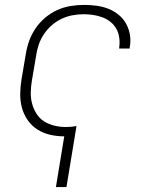

<svg xmlns="http://www.w3.org/2000/svg" viewBox="-20 -548 640 783"><path d="M208 215 242 8Q212 8 184 1.5Q156 -5 132.5 -20Q109 -35 93 -58Q77 -81 69.5 -108.5Q62 -136 62.5 -166Q63 -196 68 -226L85 -326Q89 -353 98.5 -380Q108 -407 124.5 -431.5Q141 -456 164 -475.5Q187 -495 213.5 -507Q240 -519 268 -523.5Q296 -528 323 -528Q349 -528 374.5 -524.5Q400 -521 422.5 -512Q445 -503 464 -487.5Q483 -472 494.5 -451Q506 -430 510 -405Q514 -380 509 -354V-350H466V-353Q469 -373 466.5 -393Q464 -413 455 -429.5Q446 -446 431.5 -458Q417 -470 398.5 -477Q380 -484 360.5 -487Q341 -490 320 -490Q298 -490 274.5 -485.5Q251 -481 229.5 -470.5Q208 -460 189.5 -443.5Q171 -427 158 -407Q145 -387 137.5 -364.5Q130 -342 127 -319L110 -219Q106 -195 105.5 -171Q105 -147 111 -125Q117 -103 129 -84Q141 -65 160 -53Q179 -41 202 -35.5Q225 -30 249 -30Q260 -30 270.5 -31Q281 -32 292 -34L251 215Z"/></svg>

Font: Iosevka Aile XLt Obl
Style: Regular
Weight: 200
Italic angle: -9°
Designer: Belleve Invis
Foundry: Belleve Invis
Version: Version 31.1.0; ttfautohint (v1.8.4)